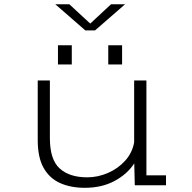

<svg xmlns="http://www.w3.org/2000/svg" viewBox="-20 -884 915 916"><path d="M384.5 12Q317.5 12 267 -10.5Q216.5 -33 188.2 -82.8Q160 -132.5 160 -215.5V-500H218V-225Q218 -122.5 264.8 -80.2Q311.5 -38 396 -38Q446.5 -38 494.8 -58.8Q543 -79.5 577 -117.2Q611 -155 620 -204.5V-500H678.5V-47.5H772V0H623L620.5 -104.5Q587 -53 526.2 -20.5Q465.5 12 384.5 12ZM256.5 -668H322.5V-576.5H256.5ZM496.5 -668H562.5V-576.5H496.5ZM244 -863.5H311L410.5 -771.5L509.5 -863.5H576.5L433.5 -739H387Z"/></svg>

Font: Trispace SemiExpanded ExtraLight
Style: Regular
Weight: 200
Width: 6
Designer: Tyler Finck
Foundry: Etcetera Type Company
Version: Version 1.210; ttfautohint (v1.8.3)